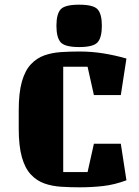

<svg xmlns="http://www.w3.org/2000/svg" viewBox="-20 -785 595 820"><path d="M320 15Q279 15 240.5 12.5Q202 10 169.5 -1.5Q137 -13 112 -39.5Q87 -66 73.5 -113.5Q60 -161 60 -236V-314Q60 -389 73.5 -436.5Q87 -484 112 -510.5Q137 -537 169.5 -548.5Q202 -560 240.5 -562.5Q279 -565 320 -565Q372 -565 421.5 -557Q471 -549 520 -535L496 -379H381L354 -500H250V-50H354L381 -171H496L520 -15Q469 4 420.5 9.5Q372 15 320 15ZM318 -765Q379 -765 397 -745Q415 -725 415 -675Q415 -625 397 -604.5Q379 -584 318 -584Q257 -584 239 -604.5Q221 -625 221 -675Q221 -725 239 -745Q257 -765 318 -765Z"/></svg>

Font: Unlock
Style: Regular
Weight: 400
Designer: Eduardo Rodriguez Tunni
Foundry: Eduardo Rodriguez Tunni
Version: Version 1.003; ttfautohint (v1.8.4.7-5d5b);gftools[0.9.23]